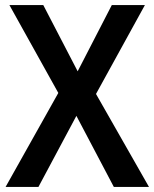

<svg xmlns="http://www.w3.org/2000/svg" viewBox="-20 -734 606 754"><path d="M565 0H427L280 -279L131 0H2L209 -369L17 -714H150L285 -454L419 -714H549L357 -365Z"/></svg>

Font: Noto Sans Gujarati SemiCondensed SemiBold
Style: Regular
Weight: 600
Width: 4
Designer: Jelle Bosma - Monotype Design Team, Universal Thirst
Foundry: Monotype Imaging Inc.
Version: Version 2.106; ttfautohint (v1.8.4.7-5d5b)